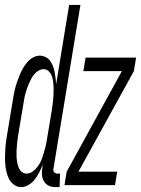

<svg xmlns="http://www.w3.org/2000/svg" viewBox="-41 -755 575 783"><path d="M46 8Q30 8 17 -1Q4 -10 -3.5 -24Q-11 -38 -14.5 -53.5Q-18 -69 -19.5 -85Q-21 -101 -20.5 -117.5Q-20 -134 -19 -151Q-18 -168 -15.5 -184.5Q-13 -201 -10 -218L10 -338Q12 -352 14.5 -366Q17 -380 20.5 -394Q24 -408 29 -422Q34 -436 39.5 -449.5Q45 -463 52.5 -476Q60 -489 70 -501Q80 -513 93.5 -520.5Q107 -528 121 -528Q133 -528 144.5 -522.5Q156 -517 163 -507.5Q170 -498 174.5 -486.5Q179 -475 181.5 -462.5Q184 -450 185.5 -437.5Q187 -425 188 -412L241 -735H287L178 -73Q177 -68 176.5 -63.5Q176 -59 178 -55.5Q180 -52 184 -49.5Q188 -47 192 -47H204L202 8H183Q168 8 156 1.5Q144 -5 137.5 -17Q131 -29 130 -43.5Q129 -58 132 -73L133 -83Q127 -68 119.5 -53Q112 -38 102 -24.5Q92 -11 76.5 -1.5Q61 8 46 8ZM67 -47Q81 -47 93 -56Q105 -65 114 -77.5Q123 -90 128 -103Q133 -116 137 -129.5Q141 -143 144.5 -156.5Q148 -170 150 -184L170 -304Q172 -316 173.5 -328Q175 -340 176 -352Q177 -364 177.5 -376Q178 -388 177.5 -400Q177 -412 175.5 -423.5Q174 -435 170 -445.5Q166 -456 157.5 -464.5Q149 -473 137 -473Q127 -473 116.5 -467Q106 -461 98.5 -452Q91 -443 86 -433Q81 -423 76.5 -413Q72 -403 68.5 -392.5Q65 -382 62 -371Q59 -360 57.5 -349.5Q56 -339 54 -329L34 -209Q32 -197 30.5 -185.5Q29 -174 28 -162Q27 -150 26.5 -138.5Q26 -127 26.5 -116Q27 -105 29 -93.5Q31 -82 35 -72Q39 -62 47.5 -54.5Q56 -47 67 -47ZM222 0 231 -55 456 -465H299L308 -520H514L505 -465L279 -55H437L428 0Z"/></svg>

Font: Iosevka Light
Style: Italic
Weight: 300
Italic angle: -9°
Monospace: yes
Designer: Belleve Invis
Foundry: Belleve Invis
Version: Version 32.5.0; ttfautohint (v1.8.4)